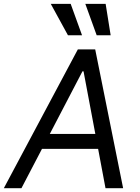

<svg xmlns="http://www.w3.org/2000/svg" viewBox="-40 -986 736 1006"><path d="M-19.9 0 367.9 -727.3H458.8L605.1 0H512.8L474.1 -206H180L72.4 0ZM459.5 -284.1 397.7 -612.2H392L220.9 -284.1ZM513.5 -965.9 539.8 -801.1H466.6L407 -965.9ZM225.9 -965.9H330.3L389.9 -801.1H316.1Z"/></svg>

Font: Inter P
Style: Italic
Weight: 400
Italic angle: -9.40001°
Designer: Rasmus Andersson
Foundry: rsms
Version: Version 3.018;git-588b23468